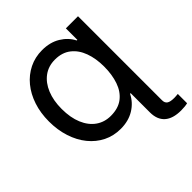

<svg xmlns="http://www.w3.org/2000/svg" viewBox="-247 -908 1290 1290"><g transform="rotate(-45 398.0 -263.0)"><path d="M691.4 -727.5V0H576.2V-111.8H570.3Q543 -55.7 488.3 -22.2Q433.6 11.2 359.9 11.2Q292.5 11.2 236.3 -16.8Q180.2 -44.9 139.2 -95.5Q98.1 -146 75.7 -215.1Q53.2 -284.2 53.2 -365.2Q53.2 -445.8 75.7 -513.7Q98.1 -581.5 139.2 -631.6Q180.2 -681.6 236.6 -709.5Q293 -737.3 359.9 -737.3Q434.6 -737.3 489 -704.3Q543.5 -671.4 570.3 -618.2H576.2V-727.5ZM374.5 -97.7Q445.8 -97.7 490.5 -132.3Q535.2 -167 555.9 -227.3Q576.7 -287.6 576.7 -364.7Q576.7 -440.9 554.7 -501.2Q532.7 -561.5 488 -596.4Q443.4 -631.3 375.5 -631.3Q313.5 -631.3 268.1 -597.7Q222.7 -564 198 -503.9Q173.3 -443.8 173.3 -364.7Q173.3 -281.7 198.5 -221.9Q223.6 -162.1 269 -129.9Q314.5 -97.7 374.5 -97.7ZM733.9 210.4Q656.2 210.4 616.2 174.8Q576.2 139.2 576.2 71.3V0H691.4V71.3Q691.4 96.2 707.5 107.2Q723.6 118.2 760.7 118.2Q769 118.2 778.1 117.4Q787.1 116.7 796.4 115.7V204.1Q785.6 207 769.3 208.7Q752.9 210.4 733.9 210.4Z"/></g></svg>

Font: Inter
Style: 540
Weight: 540
Designer: Rasmus Andersson
Foundry: rsms
Version: Version 4.001;git-66647c0bb